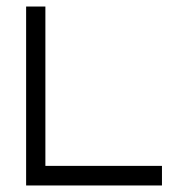

<svg xmlns="http://www.w3.org/2000/svg" viewBox="-20 -617 532 588"><path d="M60 -597H119V-109H476V-49H60Z"/></svg>

Font: IBM 3270 Semi-Condensed
Style: Condensed
Weight: 400
Monospace: yes
Version: Version 2.3.1